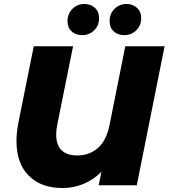

<svg xmlns="http://www.w3.org/2000/svg" viewBox="-20 -933 849 967"><path d="M809 -700 669 0H477L491 -68Q451 -28 401 -7Q351 14 295 14Q187 14 125 -48Q63 -110 63 -222Q63 -264 72 -312L150 -700H348L269 -308Q263 -280 263 -256Q263 -203 290 -176.5Q317 -150 369 -150Q430 -150 473 -187.5Q516 -225 532 -305L611 -700ZM320 -826Q320 -864 345 -888.5Q370 -913 405 -913Q437 -913 458 -893.5Q479 -874 479 -842Q479 -804 454 -780Q429 -756 394 -756Q361 -756 340.5 -775Q320 -794 320 -826ZM532 -826Q532 -864 557 -888.5Q582 -913 617 -913Q649 -913 670 -893.5Q691 -874 691 -842Q691 -804 666 -780Q641 -756 606 -756Q574 -756 553 -775Q532 -794 532 -826Z"/></svg>

Font: Montserrat Alternates ExtraBold
Style: Italic
Weight: 800
Italic angle: -11.3°
Designer: Julieta Ulanovsky
Foundry: Julieta Ulanovsky
Version: Version 7.200